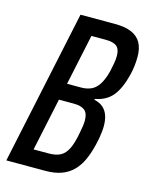

<svg xmlns="http://www.w3.org/2000/svg" viewBox="-106 -757 645 826"><g transform="rotate(15 216.5 -344.0)"><path d="M3 0 149 -688H303Q348 -688 377 -675.5Q406 -663 419.5 -638Q433 -613 433 -577Q433 -556 430.5 -535Q428 -514 423 -494Q407 -430 379.5 -396.5Q352 -363 302 -354V-350Q327 -344 341.5 -331Q356 -318 363 -298Q370 -278 370 -251Q370 -239 368.5 -225Q367 -211 364.5 -196.5Q362 -182 358 -166Q349 -128 335.5 -97.5Q322 -67 301 -45Q280 -23 249.5 -11.5Q219 0 177 0ZM104 -76H171Q204 -76 224 -87Q244 -98 256.5 -124Q269 -150 277 -194Q281 -213 283 -227.5Q285 -242 285 -253Q285 -285 269 -298Q253 -311 220 -311H154ZM170 -386H232Q257 -386 276.5 -394.5Q296 -403 310.5 -425Q325 -447 335 -485Q339 -504 342.5 -522Q346 -540 346 -557Q346 -587 331 -599.5Q316 -612 281 -612H218Z"/></g></svg>

Font: Saira ExtraCondensed Medium
Style: Italic
Weight: 500
Width: 2
Italic angle: -12°
Designer: Hector Gatti with collaboration of the Omnibus-Type team
Foundry: Omnibus-Type
Version: Version 1.101